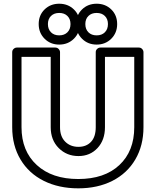

<svg xmlns="http://www.w3.org/2000/svg" viewBox="-20 -983 795 1037"><path d="M45.9 -295.9V-701.2Q45.9 -711.9 53.7 -719Q61.5 -726.1 70.8 -726.1H278.8Q289.6 -726.1 296.9 -718.3Q304.2 -710.4 304.2 -701.2V-295.9Q304.2 -246.1 332 -218Q359.9 -189.9 403.8 -189.9Q446.3 -189.9 471.7 -217Q497.1 -244.1 497.1 -295.9V-701.2Q497.1 -711.9 504.9 -719Q512.7 -726.1 522 -726.1H730Q740.7 -726.1 747.8 -718.3Q754.9 -710.4 754.9 -701.2V-295.9Q754.9 -196.8 710.9 -121.8Q667 -46.9 587.2 -6.3Q507.3 34.2 402.8 34.2Q297.4 34.2 216.6 -6.1Q135.7 -46.4 90.8 -121.6Q45.9 -196.8 45.9 -295.9ZM96.2 -295.9Q96.2 -167.5 178.5 -91.8Q260.7 -16.1 402.8 -16.1Q543.9 -16.1 624.5 -91.3Q705.1 -166.5 705.1 -295.9V-675.8H546.9V-295.9Q546.9 -226.6 506.6 -183.3Q466.3 -140.1 403.8 -140.1Q340.3 -140.1 297.1 -183.3Q253.9 -226.6 253.9 -295.9V-675.8H96.2ZM189 -853Q189 -900.9 220.7 -931.9Q252.4 -962.9 299.8 -962.9Q347.2 -962.9 379.2 -931.9Q411.1 -900.9 411.1 -853Q411.1 -805.7 379.2 -773.9Q347.2 -742.2 299.8 -742.2Q252.4 -742.2 220.7 -773.9Q189 -805.7 189 -853ZM238.8 -853Q238.8 -825.2 255.4 -808.6Q272 -792 299.8 -792Q327.6 -792 344.2 -808.6Q360.8 -825.2 360.8 -853Q360.8 -880.4 344.2 -896.7Q327.6 -913.1 299.8 -913.1Q272 -913.1 255.4 -896.7Q238.8 -880.4 238.8 -853ZM391.1 -853Q391.1 -900.9 422.9 -931.9Q454.6 -962.9 502 -962.9Q549.3 -962.9 581.1 -931.9Q612.8 -900.9 612.8 -853Q612.8 -805.7 581.1 -773.9Q549.3 -742.2 502 -742.2Q454.6 -742.2 422.9 -773.9Q391.1 -805.7 391.1 -853ZM440.9 -853Q440.9 -825.2 457.5 -808.6Q474.1 -792 502 -792Q529.8 -792 546.4 -808.6Q563 -825.2 563 -853Q563 -880.4 546.4 -896.7Q529.8 -913.1 502 -913.1Q474.1 -913.1 457.5 -896.7Q440.9 -880.4 440.9 -853Z"/></svg>

Font: Trueno ExtraBold Outline
Style: Regular
Weight: 800
Width: 6
Designer: Julieta Ulanovsky
Foundry: Julieta Ulanovsky
Version: Version 3.001b | FøM Fix